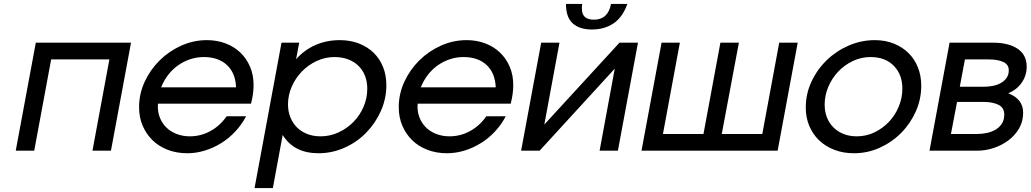

<svg xmlns="http://www.w3.org/2000/svg" viewBox="-20 -766 5239 976"><path d="M162 -549H646L544 0H450L536 -464H240L154 0H60Z M1231 -175Q1209 -133 1176.5 -98Q1144 -63 1104.5 -38.5Q1065 -14 1021 -0.5Q977 13 932 13Q878 13 832.5 -4.5Q787 -22 755 -53.5Q723 -85 705 -127.5Q687 -170 687 -221Q687 -289 715.5 -350.5Q744 -412 791.5 -459Q839 -506 901.5 -534Q964 -562 1032 -562Q1083 -562 1126.5 -545.5Q1170 -529 1201.5 -499Q1233 -469 1251 -427Q1269 -385 1269 -334Q1269 -288 1256 -239H783Q780 -203 791 -172.5Q802 -142 823.5 -120Q845 -98 876.5 -85.5Q908 -73 945 -73Q1001 -73 1050 -100Q1099 -127 1132 -175ZM1180 -322Q1177 -395 1133.5 -435.5Q1090 -476 1016 -476Q980 -476 947 -465Q914 -454 885.5 -434Q857 -414 835 -385.5Q813 -357 799 -322Z M1411 -549H1501L1485 -465Q1528 -513 1584.5 -537.5Q1641 -562 1707 -562Q1761 -562 1804.5 -545Q1848 -528 1879 -498Q1910 -468 1927 -426Q1944 -384 1944 -333Q1944 -264 1916 -201.5Q1888 -139 1841 -91Q1794 -43 1731 -15Q1668 13 1599 13Q1474 13 1417 -80L1367 190H1274ZM1444 -235Q1444 -200 1456 -170Q1468 -140 1489.5 -118.5Q1511 -97 1541.5 -85Q1572 -73 1609 -73Q1658 -73 1701 -93Q1744 -113 1776.5 -146Q1809 -179 1828 -223Q1847 -267 1847 -315Q1847 -351 1835.5 -380.5Q1824 -410 1802 -431.5Q1780 -453 1749 -464.5Q1718 -476 1680 -476Q1633 -476 1590 -456Q1547 -436 1514.5 -402.5Q1482 -369 1463 -325.5Q1444 -282 1444 -235Z M2551 -175Q2529 -133 2496.5 -98Q2464 -63 2424.5 -38.5Q2385 -14 2341 -0.5Q2297 13 2252 13Q2198 13 2152.5 -4.5Q2107 -22 2075 -53.5Q2043 -85 2025 -127.5Q2007 -170 2007 -221Q2007 -289 2035.5 -350.5Q2064 -412 2111.5 -459Q2159 -506 2221.5 -534Q2284 -562 2352 -562Q2403 -562 2446.5 -545.5Q2490 -529 2521.5 -499Q2553 -469 2571 -427Q2589 -385 2589 -334Q2589 -288 2576 -239H2103Q2100 -203 2111 -172.5Q2122 -142 2143.5 -120Q2165 -98 2196.5 -85.5Q2228 -73 2265 -73Q2321 -73 2370 -100Q2419 -127 2452 -175ZM2500 -322Q2497 -395 2453.5 -435.5Q2410 -476 2336 -476Q2300 -476 2267 -465Q2234 -454 2205.5 -434Q2177 -414 2155 -385.5Q2133 -357 2119 -322Z M2940 -746Q2938 -739 2938 -733Q2938 -727 2938 -721Q2938 -666 2999 -666Q3071 -666 3086 -746H3169Q3145 -678 3098.5 -647Q3052 -616 2989 -616Q2926 -616 2891.5 -647Q2857 -678 2857 -746ZM2731 -549H2824L2747 -133L3129 -549H3223L3121 0H3028L3105 -417L2723 0H2629Z M3343 -549H3436L3350 -85H3556L3642 -549H3736L3649 -85H3855L3941 -549H4035L3933 0H3241Z M4076 -219Q4076 -289 4105 -351Q4134 -413 4182.5 -460Q4231 -507 4294.5 -534.5Q4358 -562 4427 -562Q4480 -562 4523.5 -544.5Q4567 -527 4598 -496.5Q4629 -466 4646 -423.5Q4663 -381 4663 -330Q4663 -262 4635.5 -200Q4608 -138 4561 -90.5Q4514 -43 4452 -15Q4390 13 4321 13Q4266 13 4221 -4.5Q4176 -22 4144 -52.5Q4112 -83 4094 -125.5Q4076 -168 4076 -219ZM4172 -234Q4172 -199 4183.5 -169.5Q4195 -140 4216.5 -118.5Q4238 -97 4268 -85Q4298 -73 4335 -73Q4384 -73 4426 -93.5Q4468 -114 4499.5 -147.5Q4531 -181 4549 -225Q4567 -269 4567 -316Q4567 -387 4523.5 -431.5Q4480 -476 4405 -476Q4357 -476 4314.5 -455.5Q4272 -435 4240.5 -401.5Q4209 -368 4190.5 -324.5Q4172 -281 4172 -234Z M4807 -549H5029Q5107 -549 5153 -518Q5199 -487 5199 -427Q5199 -382 5173.5 -345.5Q5148 -309 5105 -292Q5181 -263 5181 -193Q5181 -148 5160 -112.5Q5139 -77 5105.5 -52Q5072 -27 5030.5 -13.5Q4989 0 4949 0H4705ZM4948 -85Q4972 -85 4996 -90Q5020 -95 5040 -106.5Q5060 -118 5072.5 -137Q5085 -156 5085 -184Q5085 -219 5055 -233.5Q5025 -248 4979 -248H4845L4814 -85ZM4979 -325Q4999 -325 5021.5 -328.5Q5044 -332 5063 -341.5Q5082 -351 5095 -367.5Q5108 -384 5108 -409Q5108 -438 5080 -451Q5052 -464 5005 -464H4885L4859 -325Z"/></svg>

Font: Involve Medium Oblique
Style: Italic
Weight: 500
Italic angle: -10.5°
Designer: Stefan Peev
Foundry: Context Ltd.
Version: Version 1.001